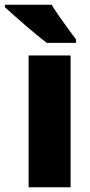

<svg xmlns="http://www.w3.org/2000/svg" viewBox="-61 -786 376 806"><path d="M235.4 0H59.1V-553.2H235.4ZM155.8 -766.1Q168.5 -745.1 187.7 -717.3Q207 -689.5 226.6 -663.1Q246.1 -636.7 258.3 -620.1V-606H135.7Q119.1 -618.2 95.2 -637.9Q71.3 -657.7 45.2 -679.9Q19 -702.1 -3.7 -722.7Q-26.4 -743.2 -40.5 -755.9V-766.1Z"/></svg>

Font: Open Sans SemiCondensed ExtraBold
Style: Regular
Weight: 800
Width: 4
Designer: Monotype Design Team
Foundry: Monotype Imaging Inc.
Version: Version 3.000